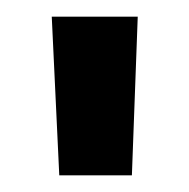

<svg xmlns="http://www.w3.org/2000/svg" viewBox="-20 -713 227 230"><path d="M42 -693H145L138 -503H51Z"/></svg>

Font: Niramit Medium
Style: Regular
Weight: 500
Designer: Katatrad Aksorn Co.,Ltd.
Foundry: Cadson Demak Co.,Ltd.
Version: Version 1.000; ttfautohint (v1.6)